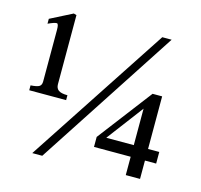

<svg xmlns="http://www.w3.org/2000/svg" viewBox="-101 -786 952 910"><g transform="rotate(15 375.0 -331.0)"><path d="M713 -90H658V0H588V-90H408V-139L611 -405H658V-147H713ZM588 -147V-326L453 -147ZM632 -676 182 14H133L586 -676ZM223 -270H42V-294Q74 -296 84.5 -303Q95 -310 95 -327V-581Q95 -611 86 -611Q74 -611 44 -597V-621L152 -676L166 -672V-333Q166 -313 179 -303.5Q192 -294 223 -294Z"/></g></svg>

Font: STIX
Style: Regular
Weight: 400
Designer: MicroPress Inc., with final additions and corrections provided by Coen Hoffman, Elsevier (retired)
Version: Version 1.1.1